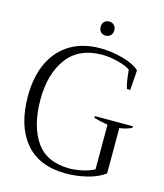

<svg xmlns="http://www.w3.org/2000/svg" viewBox="-127 -960 907 1064"><g transform="rotate(15 327.0 -428.0)"><path d="M328 -825Q328 -844 338.5 -855Q349 -866 367 -866Q384 -866 395 -855Q406 -844 406 -825Q406 -807 395 -796Q384 -785 367 -785Q349 -785 338.5 -796Q328 -807 328 -825ZM38 -350Q38 -461 76 -542Q114 -623 186 -666.5Q258 -710 358 -710Q424 -710 488.5 -692Q553 -674 585 -644L577 -530H558Q547 -559 540 -636Q520 -652 470 -665Q420 -678 377 -678Q245 -678 177.5 -588Q110 -498 110 -350Q110 -200 171 -111Q232 -22 365 -22Q395 -22 435.5 -30.5Q476 -39 505 -55V-311Q458 -319 425 -329V-339H643V-330Q610 -314 573 -310V-50Q536 -21 475 -5.5Q414 10 351 10Q198 10 118 -85Q38 -180 38 -350Z"/></g></svg>

Font: Trirong Light
Style: Regular
Weight: 300
Designer: Katatrad Team
Foundry: CadsonDemak
Version: Version 1.001